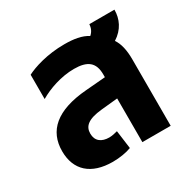

<svg xmlns="http://www.w3.org/2000/svg" viewBox="-130 -681 823 822"><g transform="rotate(-30 281.5 -270.5)"><path d="M203 10C237 10 272 4 295 -5L283 -95C272 -92 256 -88 242 -88C204 -88 179 -106 179 -143C179 -179 203 -201 273 -208L354 -216V0H494V-329C494 -374 486 -409 469 -434C515 -463 534 -506 534 -551H410C409 -533 402 -517 388 -505C359 -524 319 -530 274 -530C188 -530 119 -507 84 -489V-369C128 -395 193 -418 257 -418C323 -418 354 -394 354 -335V-321L257 -313C105 -301 37 -238 37 -138C37 -44 96 10 203 10Z"/></g></svg>

Font: Noto Sans Thai UI SemCond
Style: Bold
Weight: 700
Width: 4
Designer: Monotype Design Team
Foundry: Monotype Imaging Inc.
Version: Version 2.000